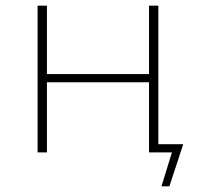

<svg xmlns="http://www.w3.org/2000/svg" viewBox="-20 -539 709 679"><path d="M113 0H146V-248H507V0H588L551 120H579L628 -29H540V-519H507V-277H146V-519H113Z"/></svg>

Font: Chess Sans ExtraLight
Style: Regular
Weight: 275
Designer: Wolf Bōese
Foundry: Wolf Bōese
Version: Version 7.223;Glyphs 3.3 (3306)